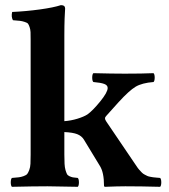

<svg xmlns="http://www.w3.org/2000/svg" viewBox="-20 -718 653 740"><path d="M228 -209V-122.1Q228 -100.6 228.8 -86.7Q229.5 -72.8 232.4 -62.7Q235.4 -52.7 238 -47.4Q240.7 -42 247.8 -38.8Q254.9 -35.6 261 -34.4Q267.1 -33.2 279.8 -32.2Q284.2 -27.8 284.2 -15.1Q284.2 -2.4 279.8 2Q193.8 0 163.1 0Q109.9 0 25.9 2Q21.5 -2.4 21.5 -15.1Q21.5 -27.8 25.9 -32.2Q44.4 -33.7 52.7 -34.7Q61 -35.6 71.3 -39.3Q81.5 -43 85.2 -47.9Q88.9 -52.7 92.8 -63Q96.7 -73.2 97.4 -86.9Q98.1 -100.6 98.1 -122.1V-564.9Q98.1 -584 97.7 -594.2Q97.2 -604.5 94 -613.8Q90.8 -623 87.9 -626.7Q85 -630.4 75.2 -633.5Q65.4 -636.7 56.9 -637.7Q48.3 -638.7 29.8 -640.1Q22.5 -653.3 26.9 -671.9Q80.1 -674.3 133.5 -681.6Q187 -689 214.8 -698.2Q231 -698.2 231 -685.1Q231 -684.1 230.7 -679.2Q230.5 -674.3 230 -665.8Q229.5 -657.2 229 -646Q228.5 -634.8 228.3 -617.9Q228 -601.1 228 -583V-251Q253.9 -252.9 278.6 -260.5Q303.2 -268.1 316.9 -276.9Q336.9 -291 366 -326.7Q395 -362.3 395 -378.9Q395 -389.6 381.8 -394.5Q368.7 -399.4 339.8 -401.9Q335.4 -406.2 335.4 -418.9Q335.4 -431.6 339.8 -436Q414.1 -434.1 460.9 -434.1Q527.8 -434.1 571.8 -436Q576.2 -431.6 576.2 -418.9Q576.2 -406.2 571.8 -401.9Q527.3 -398.4 502.7 -383.8Q478 -369.1 437 -324.2L390.1 -272Q384.8 -266.6 384.8 -262.2Q384.8 -256.3 390.1 -249L505.9 -78.1Q511.2 -69.8 516.8 -63.5Q522.5 -57.1 526.9 -52.7Q531.2 -48.3 537.8 -44.9Q544.4 -41.5 547.9 -39.8Q551.3 -38.1 559.3 -36.6Q567.4 -35.2 570.3 -34.7Q573.2 -34.2 583.5 -33.4Q593.8 -32.7 597.2 -32.2Q601.6 -27.8 601.6 -15.1Q601.6 -2.4 597.2 2Q522.9 0 462.9 0Q447.3 0 429.4 0.5Q411.6 1 399.4 1.5Q387.2 2 386.2 2Q380.9 2 380.9 -2Q380.9 -53.2 365.2 -78.1L303.2 -180.2Q294.4 -194.3 277.6 -200.9Q260.7 -207.5 228 -209Z"/></svg>

Font: Common Serif
Style: Bold
Weight: 700
Designer: Philipp H. Poll, Khaled Hosny
Foundry: Stefan Peev, Context Ltd.
Version: Version 1.026